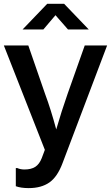

<svg xmlns="http://www.w3.org/2000/svg" viewBox="-22 -802 576 997"><path d="M95.2 -648.9 223.1 -782.2H311L439 -648.9H331.1L266.1 -723.1L203.1 -648.9ZM127 174.8Q86.9 174.8 60.1 165V70.8H67.9Q84.5 78.1 105 78.1Q140.1 78.1 161.4 64.2Q182.6 50.3 194.8 19L210.9 -23.9L-2 -565.9H125L211.9 -314.9Q242.2 -233.9 270 -129.9Q296.9 -223.1 329.1 -314.9L418 -565.9H534.2L303.2 43.9Q276.4 116.2 234.4 145.5Q192.4 174.8 127 174.8Z"/></svg>

Font: BDO Grotesk Medium
Style: Regular
Weight: 500
Designer: Deni Anggara
Foundry: Lokal Container
Version: Version 2.000